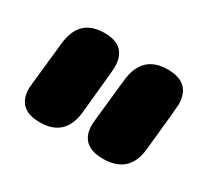

<svg xmlns="http://www.w3.org/2000/svg" viewBox="-73 -883 554 512"><g transform="rotate(30 203.5 -627.5)"><path d="M36.1 -690.9Q40.5 -732.9 61.8 -753.4Q83 -773.9 123 -773.9Q190.9 -773.9 190.9 -708Q190.9 -697.3 176.8 -560.1Q168 -481 90.8 -481Q21 -481 21 -545.9Q21 -547.9 22.9 -566.9Q24.4 -581.1 25.6 -592Q26.9 -603 29.8 -630.9Q32.7 -658.7 36.1 -690.9ZM230 -690.9Q238.8 -773.9 316.9 -773.9Q388.2 -773.9 388.2 -707Q388.2 -696.3 374 -560.1Q365.2 -481 285.2 -481Q214.8 -481 214.8 -545.9Q214.8 -548.3 216.8 -567.9Q222.7 -621.1 230 -690.9Z"/></g></svg>

Font: BPreplay
Style: Bold Italic
Weight: 700
Italic angle: -6°
Designer: Magenta/George Triantafyllakos
Foundry: Magenta/George Triantafyllakos
Version: Version 1.00